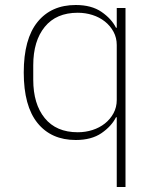

<svg xmlns="http://www.w3.org/2000/svg" viewBox="-20 -548 640 768"><path d="M447 -79H444Q426 -43 386 -15.5Q346 12 283 12Q185 12 130 -56Q75 -124 75 -258Q75 -392 130 -460Q185 -528 283 -528Q346 -528 386 -500.5Q426 -473 444 -437H447V-516H482V200H447ZM291 -19Q322 -19 350 -28Q378 -37 399.5 -54Q421 -71 434 -95Q447 -119 447 -148V-368Q447 -397 434 -421Q421 -445 399.5 -462Q378 -479 350 -488Q322 -497 291 -497Q205 -497 159 -440.5Q113 -384 113 -287V-229Q113 -132 159 -75.5Q205 -19 291 -19Z"/></svg>

Font: IBM Plex Mono ExtraLight
Style: Regular
Weight: 200
Monospace: yes
Designer: Mike Abbink, Paul van der Laan, Pieter van Rosmalen
Foundry: Bold Monday
Version: Version 2.3